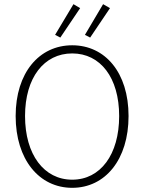

<svg xmlns="http://www.w3.org/2000/svg" viewBox="-20 -888 691 920"><path d="M326 12C484 12 596 -123 596 -332C596 -540 484 -671 326 -671C168 -671 55 -540 55 -332C55 -123 168 12 326 12ZM326 -27C191 -27 100 -147 100 -332C100 -516 191 -632 326 -632C461 -632 551 -516 551 -332C551 -147 461 -27 326 -27ZM269 -708 364 -849 332 -868 244 -721ZM412 -708 507 -849 474 -868 387 -721Z"/></svg>

Font: Source Sans Pro Light
Style: Regular
Weight: 300
Designer: Paul D. Hunt
Foundry: Adobe Systems Incorporated
Version: Version 3.006;hotconv 1.0.111;makeotfexe 2.5.65597